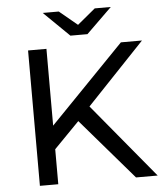

<svg xmlns="http://www.w3.org/2000/svg" viewBox="-59 -937 836 989"><g transform="rotate(-5 359.0 -443.0)"><path d="M696 -700H587L202 -303V-700H107V0H202V-181L333 -315L604 0H716L397 -385ZM551 -886H468L375 -809L282 -886H199L331 -757H419Z"/></g></svg>

Font: Montserrat-Alt1 Med
Style: Regular
Weight: 500
Designer: Differentunic
Foundry: Differentunic
Version: Version 7.222